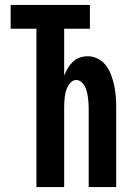

<svg xmlns="http://www.w3.org/2000/svg" viewBox="-20 -755 540 775"><path d="M127 0V-639H23V-735H343V-639H239V-450Q245 -465 253.5 -479.5Q262 -494 274 -505.5Q286 -517 302 -522.5Q318 -528 334 -528Q356 -528 376 -517.5Q396 -507 409 -489Q422 -471 429.5 -450Q437 -429 441.5 -407.5Q446 -386 447.5 -364Q449 -342 449 -320V0H338V-320Q338 -331 337 -342Q336 -353 334.5 -364.5Q333 -376 330 -386.5Q327 -397 322 -407Q317 -417 308 -424.5Q299 -432 288 -432Q277 -432 268 -424.5Q259 -417 254 -407Q249 -397 246 -386.5Q243 -376 241.5 -364.5Q240 -353 239.5 -342Q239 -331 239 -320V0Z"/></svg>

Font: Iosevka SS04
Style: Bold
Weight: 700
Monospace: yes
Designer: Belleve Invis
Foundry: Belleve Invis
Version: Version 19.0.0; ttfautohint (v1.8.4)